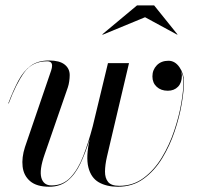

<svg xmlns="http://www.w3.org/2000/svg" viewBox="-20 -700 752 730"><path d="M531.5 -634.5 370.5 -568 369 -569.5 501 -679.5H566L654.5 -569.5L654 -568ZM149.5 -112.5Q129 -53.5 137.2 -24.2Q145.5 5 176 5Q219 5 247.8 -25.2Q276.5 -55.5 296.2 -106.2Q316 -157 332.5 -219.5L390.5 -460H470.5L401 -165.5Q393.5 -134 386.5 -103.5Q379.5 -73 379.2 -48Q379 -23 391 -8.2Q403 6.5 433.5 6.5Q486 6.5 526.2 -23.5Q566.5 -53.5 595.2 -101Q624 -148.5 642.2 -202.8Q660.5 -257 669 -306.5Q677.5 -356 677.5 -389Q677.5 -410.5 668.5 -429.5Q671.5 -420.5 671.5 -412Q671.5 -385.5 656.8 -370.2Q642 -355 618 -355Q592 -355 575.8 -370Q559.5 -385 559.5 -409.5Q559.5 -434.5 576.2 -451.8Q593 -469 620.5 -469Q645.5 -469 662.5 -444.2Q679.5 -419.5 679.5 -389Q679.5 -356 671 -305.8Q662.5 -255.5 644.2 -201Q626 -146.5 596.8 -98.5Q567.5 -50.5 525.8 -20.2Q484 10 428.5 10Q385 10 355.5 -7Q326 -24 316 -63.8Q306 -103.5 321 -171Q305.5 -120 286 -78.8Q266.5 -37.5 238 -13.8Q209.5 10 167.5 10Q119.5 10 94.8 -11Q70 -32 66 -66.5Q62 -101 75 -141L174.5 -432Q178 -442.5 178 -450.5Q178 -467 159 -467Q102.5 -467 71.8 -424Q41 -381 13 -306.5L11.5 -307Q30.5 -357 50 -393.5Q69.5 -430 96.8 -450Q124 -470 167 -470Q206 -470 225.5 -454.8Q245 -439.5 245 -414.5Q245 -403.5 243.2 -391Q241.5 -378.5 238 -368Z"/></svg>

Font: Bodoni* 96pt
Style: Italic
Weight: 400
Italic angle: -13°
Version: Version 2.3